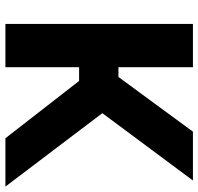

<svg xmlns="http://www.w3.org/2000/svg" viewBox="-32 -718 750 727"><g transform="rotate(90 343.5 -355.0)"><path d="M235 -428H272L479 -710H664L409 -367L687 0H504L287 -279H235V0H71V-710H235Z"/></g></svg>

Font: Oxford Sans
Style: Regular
Weight: 800
Designer: Matt McInerney, Pablo Impallari, Rodrigo Fuenzalida
Foundry: Matt McInerney, Pablo Impallari, Rodrigo Fuenzalida
Version: Version 3.000g; ttfautohint (v1.5) -l 8 -r 28 -G 28 -x 14 -D